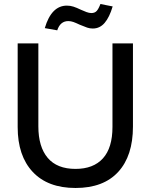

<svg xmlns="http://www.w3.org/2000/svg" viewBox="-20 -921 751 956"><path d="M356 15Q495 15 568.5 -65Q642 -145 642 -291V-705H540V-289Q540 -185 492.5 -132.5Q445 -80 356 -80Q264 -80 217.5 -135Q171 -190 171 -292V-705H68V-288Q68 -145 143 -65Q218 15 356 15ZM320 -816Q333 -816 345.5 -811.5Q358 -807 377 -798Q401 -788 414 -783.5Q427 -779 442 -779Q477 -779 501 -807Q525 -835 541 -889L480 -901Q471 -877 461.5 -866.5Q452 -856 435 -856Q424 -856 410.5 -861Q397 -866 384 -872Q361 -883 345.5 -888Q330 -893 313 -893Q236 -893 203 -781L265 -770Q280 -816 320 -816Z"/></svg>

Font: Geom
Style: Regular
Weight: 400
Version: Version 1.102